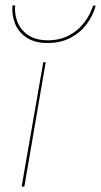

<svg xmlns="http://www.w3.org/2000/svg" viewBox="-20 -690 374 710"><path d="M149 -460 70 0H60L140 -460ZM36 -670Q33 -636 45.5 -606.5Q58 -577 86 -559Q114 -541 157 -541Q201 -541 235 -559Q269 -577 291.5 -606.5Q314 -636 324 -669H334Q324 -633 301 -601.5Q278 -570 241.5 -550.5Q205 -531 156 -531Q109 -531 79 -550.5Q49 -570 36 -602Q23 -634 26 -670Z"/></svg>

Font: Jost Thin
Style: Italic
Weight: 200
Italic angle: -5°
Version: Version 3.710